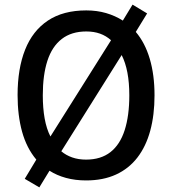

<svg xmlns="http://www.w3.org/2000/svg" viewBox="-20 -770 744 830"><path d="M648 -358Q648 -273 629.5 -205Q611 -137 574 -89Q537 -41 481.5 -15.5Q426 10 352 10Q305 10 265 -1Q225 -12 194 -32L150 40L87 3L137 -80Q95 -130 75.5 -200.5Q56 -271 56 -359Q56 -473 88.5 -555Q121 -637 187 -681Q253 -725 353 -725Q399 -725 438.5 -713.5Q478 -702 511 -681L553 -750L616 -712L567 -632Q607 -585 627.5 -515.5Q648 -446 648 -358ZM539 -358Q539 -467 506 -532L245 -116Q265 -99 292 -89.5Q319 -80 352 -80Q416 -80 457.5 -112.5Q499 -145 519 -207.5Q539 -270 539 -358ZM165 -358Q165 -303 173 -258Q181 -213 198 -180L460 -596Q439 -615 412.5 -624.5Q386 -634 353 -634Q289 -634 247 -601.5Q205 -569 185 -507.5Q165 -446 165 -358Z"/></svg>

Font: Noto Sans Hebrew SemiCondensed Medium
Style: Regular
Weight: 500
Width: 4
Designer: Monotype Design Team
Foundry: Monotype Imaging Inc.
Version: Version 2.003